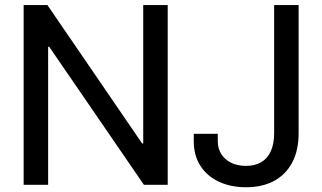

<svg xmlns="http://www.w3.org/2000/svg" viewBox="-20 -748 1304 777"><path d="M658.7 -727.5V0H562.5L179.2 -558.6H174.8V0H75.7V-727.5H171.9L555.2 -167.5H559.6V-727.5ZM975.6 9.8Q914.1 9.8 866.2 -12.5Q818.4 -34.7 791.3 -76.4Q764.2 -118.2 764.2 -176.8V-206.5H861.3V-176.8Q861.3 -146.5 876 -123.8Q890.6 -101.1 916.3 -88.9Q941.9 -76.7 975.6 -76.7Q1011.7 -76.7 1037.4 -91.8Q1063 -106.9 1076.2 -136.7Q1089.4 -166.5 1089.4 -209.5V-727.5H1188.5V-209Q1188.5 -139.2 1162.4 -90.1Q1136.2 -41 1088.6 -15.6Q1041 9.8 975.6 9.8Z"/></svg>

Font: Inter Cardless Tabular
Style: Regular
Weight: 400
Designer: Rasmus Andersson
Foundry: rsms
Version: Version 4.000;git-4fc901f